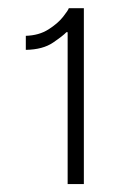

<svg xmlns="http://www.w3.org/2000/svg" viewBox="-20 -820 322 476"><path d="M187.9 -799.7V-363.6H147.7V-740.1H144.5Q137.1 -731.9 111.7 -714.5Q86.3 -697.1 44 -696.4V-731.2Q76.7 -732.2 100 -747Q123.2 -761.7 136.2 -778.1Q149.1 -794.4 150.6 -799.7Z"/></svg>

Font: Inter UI Extra Light
Style: Regular
Weight: 200
Designer: Rasmus Andersson
Foundry: rsms
Version: 3.2;8d6f07862